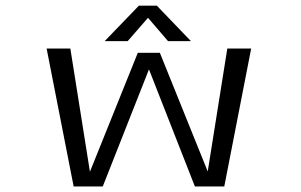

<svg xmlns="http://www.w3.org/2000/svg" viewBox="-20 -676 1090 696"><path d="M672 -527H589L516.5 -611.5L443 -527H359.5L483.5 -655.5H548.5ZM352.5 0H247L149 -500H235L306 -53.5L479.5 -484.5H559.5L733 -54.5L804 -500H890.5L793 0H686.5L520 -424.5Z"/></svg>

Font: League Mono Extended Light
Style: Regular
Weight: 300
Width: 9
Designer: Tyler Finck
Foundry: The League of Moveable Type / Tyler Finck
Version: Version 2.210